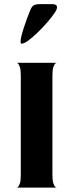

<svg xmlns="http://www.w3.org/2000/svg" viewBox="-20 -902 353 923"><path d="M253 0H60Q60 2 65.5 -2.5Q71 -7 75.5 -20Q80 -33 80 -60V-540Q80 -566 75.5 -579.5Q71 -593 65.5 -597.5Q60 -602 60 -600H253Q253 -602 247 -597.5Q241 -593 236.5 -579.5Q232 -566 232 -539V-60Q232 -34 236.5 -20.5Q241 -7 247 -2.5Q253 2 253 0ZM254 -867Q254 -857 244 -842Q213 -796 159 -744Q105 -692 84 -692Q79 -692 79 -702Q79 -721 94 -767Q109 -813 125 -852Q132 -870 141.5 -876Q151 -882 171 -882H232Q254 -882 254 -867Z"/></svg>

Font: Red Rose Bold
Style: Regular
Weight: 700
Designer: jaikishan Patel
Version: Version 1.000